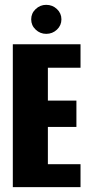

<svg xmlns="http://www.w3.org/2000/svg" viewBox="-20 -774 371 794"><path d="M33 0V-591H313V-494H178V-358H296V-249H178V-95H313V0ZM171 -634Q146 -634 127.5 -651.5Q109 -669 109 -694Q109 -719 127.5 -736.5Q146 -754 171 -754Q197 -754 215.5 -736.5Q234 -719 234 -694Q234 -669 215.5 -651.5Q197 -634 171 -634Z"/></svg>

Font: Alumni Sans Thin ExtraBold
Style: Regular
Weight: 800
Version: Version 1.018